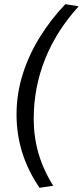

<svg xmlns="http://www.w3.org/2000/svg" viewBox="-20 -757 396 917"><path d="M356 -727Q250 -611 195.5 -475Q141 -339 141 -189Q141 -104 163.5 -25.5Q186 53 234 130L169 140Q59 -20 59 -210Q59 -309 88.5 -402.5Q118 -496 171 -581Q224 -666 292 -737Z"/></svg>

Font: Rosario Light
Style: Italic
Weight: 300
Italic angle: -8.05°
Designer: Hector Gatti
Foundry: Omnibus Type
Version: Version 1.101; ttfautohint (v1.8.1.43-b0c9)